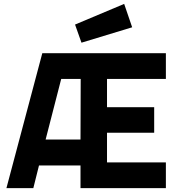

<svg xmlns="http://www.w3.org/2000/svg" viewBox="-20 -965 912 985"><path d="M393 0H831V-132H529V-284H771V-415H529V-560H831V-692H197L13 0H151L180 -116H393ZM294 -560H394L393 -249H214ZM365 -839 398 -746 658 -825 617 -945Z"/></svg>

Font: RazerF5
Style: Bold
Weight: 700
Foundry: Razer Inc.
Version: Version 1.000;PS 001.001;hotconv 1.0.56